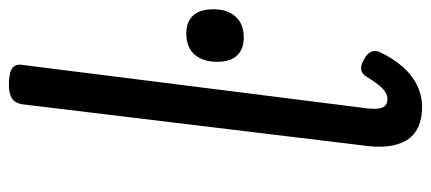

<svg xmlns="http://www.w3.org/2000/svg" viewBox="-282 -648 946 421"><g transform="rotate(-90 190.5 -437.0)"><path d="M167 16Q115 16 94 -18Q73 -52 83 -117L173 -862Q176 -877 186 -883.5Q196 -890 216 -890Q242 -890 252 -882.5Q262 -875 259 -859L164 -105Q161 -81 166 -70.5Q171 -60 184 -60Q193 -60 201 -65.5Q209 -71 217 -81.5Q225 -92 234 -107Q240 -116 249 -117.5Q258 -119 270 -112Q284 -105 288 -95.5Q292 -86 287 -76Q273 -47 255 -26.5Q237 -6 214.5 5Q192 16 167 16ZM319 -375Q294 -375 280 -389.5Q266 -404 266 -433Q266 -464 281.5 -482.5Q297 -501 329 -501Q353 -501 367 -486.5Q381 -472 381 -443Q382 -413 366 -394Q350 -375 319 -375Z"/></g></svg>

Font: Playwrite GB S
Style: Italic
Weight: 400
Italic angle: -7°
Designer: Veronika Burian, José Scaglione
Foundry: TypeTogether
Version: Version 1.000